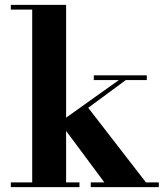

<svg xmlns="http://www.w3.org/2000/svg" viewBox="-20 -770 688 790"><path d="M24.5 0V-19.5H112.5V-730.5H24.5V-750H252V-19.5H307V0ZM353.5 0V-19.5H409.5L225.5 -267L469 -440.5H366V-460H584V-440.5H497.5L343 -326.5L580.5 -19.5H633.5V0Z"/></svg>

Font: Bodoni Moda 11pt
Style: Bold
Weight: 700
Designer: Owen Earl
Foundry: indestructible type
Version: Version 2.004